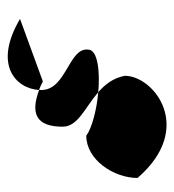

<svg xmlns="http://www.w3.org/2000/svg" viewBox="4 -586 464 513"><g transform="rotate(-90 236.5 -330.0)"><path d="M17 -195C150 -41 290 -151 290 -229C284 -260 267 -282 246 -300C198 -304 148 -318 130 -332C66 -332 17 -259 17 -195ZM154 -395C154 -354 206 -335 246 -300C300 -295 360 -301 360 -327C366 -379 252 -385 252 -452V-458C190 -481 154 -467 154 -395ZM252 -458C259 -456 267 -452 275 -448L442 -509C320 -581 256 -521 252 -458Z"/></g></svg>

Font: Ampere
Style: SCCnd
Weight: 400
Version: Version 1